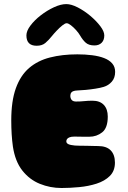

<svg xmlns="http://www.w3.org/2000/svg" viewBox="-20 -897 627 938"><path d="M280.5 21.5Q225 21.5 174.5 1Q124 -19.5 89 -64Q54 -108.5 43 -181Q41 -195 39.5 -210Q38 -225 37 -241.2Q36 -257.5 35.5 -274.2Q35 -291 35 -309Q35 -403.5 57.5 -466Q80 -528.5 122.2 -564.8Q164.5 -601 224.2 -616.2Q284 -631.5 358 -631.5Q396.5 -631.5 430 -627.2Q463.5 -623 488.8 -613.2Q514 -603.5 528.2 -587Q542.5 -570.5 542.5 -546Q542.5 -516.5 526.2 -498Q510 -479.5 486.5 -472.5Q470 -467.5 446.2 -463.8Q422.5 -460 398.8 -457.8Q375 -455.5 357.5 -455Q346.5 -454.5 339.8 -452.2Q333 -450 329.5 -446.2Q326 -442.5 324.8 -437.8Q323.5 -433 323.5 -428.5Q323.5 -422 326 -415.5Q328.5 -409 334.5 -405Q340.5 -401 350.5 -401Q362.5 -401 372.5 -401.5Q382.5 -402 391.8 -403Q401 -404 410.8 -404.5Q420.5 -405 431.5 -405Q468 -405 487.2 -384.5Q506.5 -364 506.5 -327.5Q506.5 -272 479.2 -250.5Q452 -229 416.5 -229Q404 -229 393.2 -229Q382.5 -229 373.2 -229.2Q364 -229.5 355.8 -229.5Q347.5 -229.5 340.5 -229.5Q328 -229.5 319.8 -226.2Q311.5 -223 307.8 -218Q304 -213 304 -206.5Q304 -202.5 306.2 -199Q308.5 -195.5 313.5 -193Q318.5 -190.5 326.5 -188.8Q334.5 -187 345.8 -186Q357 -185 372.5 -185Q386 -185 401.5 -184.8Q417 -184.5 432.2 -184Q447.5 -183.5 459 -183.5Q500.5 -183.5 521 -162.2Q541.5 -141 541.5 -102.5Q541.5 -62 516.5 -37.2Q491.5 -12.5 451.8 0.2Q412 13 366.5 17.2Q321 21.5 280.5 21.5ZM159 -673.5Q109 -673.5 109 -724Q109 -746 128.8 -772.2Q148.5 -798.5 179.2 -822.2Q210 -846 243.5 -861.5Q277 -877 304 -877Q328 -877 359.8 -860.8Q391.5 -844.5 421 -819.8Q450.5 -795 470 -769.2Q489.5 -743.5 489.5 -724Q489.5 -701 476.5 -688Q463.5 -675 441.5 -675Q414 -675 399 -688.2Q384 -701.5 372 -722.5Q364.5 -735.5 351.8 -749.8Q339 -764 326.2 -773.8Q313.5 -783.5 305.5 -783.5Q298 -783.5 284.5 -772.8Q271 -762 257 -747.2Q243 -732.5 233 -720Q217.5 -700.5 201.5 -687Q185.5 -673.5 159 -673.5Z"/></svg>

Font: Gluten Thin Black
Style: Regular
Weight: 900
Version: Version 1.300